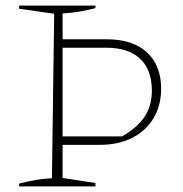

<svg xmlns="http://www.w3.org/2000/svg" viewBox="-20 -664 651 684"><path d="M48 0V-10Q79 -18 108 -23Q137 -28 165 -29L173 -615L48 -633V-644H320V-635Q294 -628 264.5 -623Q235 -618 203 -616V-524H361Q453 -524 503.5 -477.5Q554 -431 554 -348Q554 -288 527 -243Q500 -198 451 -173Q402 -148 336 -148H203V-30L320 -12V0ZM358 -494H203V-178H415Q471 -211 496 -249.5Q521 -288 521 -341Q521 -415 479.5 -454.5Q438 -494 358 -494Z"/></svg>

Font: Piazzolla SC Thin
Style: Regular
Weight: 100
Designer: Juan Pablo del Peral
Foundry: Huerta Tipografica
Version: Version 1.330